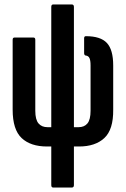

<svg xmlns="http://www.w3.org/2000/svg" viewBox="-20 -660 568 865"><path d="M220 185Q211 185 211 174V0H192Q118 0 77.5 -38Q37 -76 37 -166V-481Q37 -491 46 -491H130Q139 -491 139 -481V-161Q139 -121 153.5 -104Q168 -87 194 -87H211V-629Q211 -640 220 -640H303Q313 -640 313 -629V-87H334Q360 -87 374 -104Q388 -121 388 -161V-365Q388 -388 383 -398.5Q378 -409 365 -410Q359 -412 359 -421V-488Q359 -497 367 -497Q433 -497 461.5 -466.5Q490 -436 490 -365V-166Q491 -76 450 -38Q409 0 336 0H313V174Q313 185 303 185Z"/></svg>

Font: Sofia Sans Extra Condensed
Style: Bold
Weight: 700
Designer: Botio Nikoltchev, Ani Petrova
Foundry: lettersoup
Version: Version 4.101